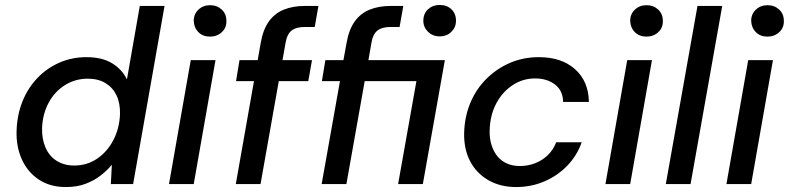

<svg xmlns="http://www.w3.org/2000/svg" viewBox="-20 -744 3188 776"><path d="M246 12Q182 12 136.5 -18.5Q91 -49 68 -100.5Q45 -152 47 -215Q49 -280 71 -334.5Q93 -389 131.5 -429Q170 -469 220.5 -491Q271 -513 329 -513Q393 -513 433.5 -488Q474 -463 493 -423L545 -720H645L518 0H428L432 -78Q413 -55 386.5 -34.5Q360 -14 325.5 -1Q291 12 246 12ZM280 -75Q332 -75 373 -103Q414 -131 438.5 -178.5Q463 -226 465 -283Q466 -327 451 -358.5Q436 -390 406.5 -408Q377 -426 335 -426Q284 -426 242.5 -400Q201 -374 176.5 -328.5Q152 -283 150 -225Q149 -182 164 -147.5Q179 -113 209 -94Q239 -75 280 -75Z M663 0 751 -501H851L763 0ZM829 -596Q800 -596 782 -614Q764 -632 763 -660Q763 -687 782 -705Q801 -723 829 -723Q857 -723 876 -705.5Q895 -688 895 -660Q896 -632 876.5 -614Q857 -596 829 -596Z M933 0 1034 -572Q1043 -624 1066.5 -657Q1090 -690 1127 -705Q1164 -720 1212 -720H1267L1252 -635H1212Q1177 -635 1158.5 -620.5Q1140 -606 1134 -570L1033 0ZM934 -416 948 -501H1241L1226 -416Z M1280 0 1354 -416H1281L1295 -501H1368L1381 -572Q1390 -624 1413.5 -657Q1437 -690 1474 -705Q1511 -720 1559 -720H1610L1595 -635H1559Q1524 -635 1505.5 -620.5Q1487 -606 1481 -570L1469 -501H1778L1689 0H1589L1663 -416H1454L1380 0ZM1757 -597Q1729 -597 1710 -615.5Q1691 -634 1691 -660Q1691 -689 1710 -706.5Q1729 -724 1757 -724Q1786 -724 1804.5 -706.5Q1823 -689 1823 -660Q1823 -634 1804.5 -615.5Q1786 -597 1757 -597Z M2066 12Q2002 12 1953.5 -16Q1905 -44 1879.5 -93.5Q1854 -143 1856 -209Q1858 -274 1881.5 -329.5Q1905 -385 1946.5 -426Q1988 -467 2041.5 -490Q2095 -513 2158 -513Q2250 -513 2304.5 -464Q2359 -415 2360 -332H2256Q2255 -378 2223 -402.5Q2191 -427 2143 -427Q2093 -427 2052 -400Q2011 -373 1986 -326.5Q1961 -280 1959 -218Q1958 -184 1967 -156.5Q1976 -129 1992 -110.5Q2008 -92 2030.5 -82.5Q2053 -73 2081 -73Q2113 -73 2142 -84Q2171 -95 2193.5 -116.5Q2216 -138 2228 -169H2331Q2312 -115 2273 -74.5Q2234 -34 2180.5 -11Q2127 12 2066 12Z M2427 0 2515 -501H2615L2527 0ZM2593 -596Q2564 -596 2546 -614Q2528 -632 2527 -660Q2527 -687 2546 -705Q2565 -723 2593 -723Q2621 -723 2640 -705.5Q2659 -688 2659 -660Q2660 -632 2640.5 -614Q2621 -596 2593 -596Z M2671 0 2799 -720H2899L2771 0Z M2916 0 3004 -501H3104L3016 0ZM3082 -596Q3053 -596 3035 -614Q3017 -632 3016 -660Q3016 -687 3035 -705Q3054 -723 3082 -723Q3110 -723 3129 -705.5Q3148 -688 3148 -660Q3149 -632 3129.5 -614Q3110 -596 3082 -596Z"/></svg>

Font: DM Sans 18pt Medium
Style: Italic
Weight: 500
Italic angle: -10°
Designer: Colophon Foundry, Jonny Pinhorn
Foundry: Colophon Foundry
Version: Version 4.004;gftools[0.9.30]